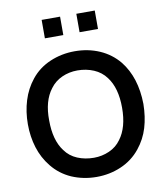

<svg xmlns="http://www.w3.org/2000/svg" viewBox="-104 -1075 1010 1175"><g transform="rotate(-10 400.5 -487.5)"><path d="M350 -989.5V-875H235.5V-989.5ZM565.5 -989.5V-875H451V-989.5ZM128 -106.5Q84 -161 62.8 -229.2Q41.5 -297.5 41.5 -375Q41.5 -452.5 62.8 -521.5Q84 -590.5 128 -645Q174.5 -703.5 246.5 -734.5Q319 -765.5 401 -765.5Q484 -765.5 554.8 -734.8Q625.5 -704 674 -645Q757 -540.5 759.5 -375Q758.5 -295 738.5 -228.2Q718.5 -161.5 674 -106.5Q625.5 -46 553 -15Q482.5 15.5 401 15.5Q319 15.5 246.5 -15.5Q175.5 -47 128 -106.5ZM574 -182.5Q627 -252.5 627 -375Q627 -498 574 -567.5Q559.5 -587.5 540.2 -602.5Q521 -617.5 498 -627.2Q475 -637 449.5 -642Q424 -647 397 -647Q345.5 -647 300.5 -626.8Q255.5 -606.5 227 -567.5Q172 -496.5 174 -375Q174 -252 227 -182.5Q256 -142 302.8 -122.5Q349.5 -103 405 -103Q455.5 -103 500.5 -123Q546 -143 574 -182.5Z"/></g></svg>

Font: Russisch Sans
Style: Bold
Weight: 700
Designer: Michael Sharanda (font) & Cristiano Sobral (main changes)
Foundry: Michael Sharanda
Version: Version 2.00;September 8, 2020;FontCreator 13.0.0.2681 64-bi